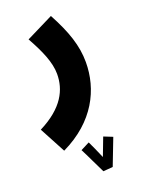

<svg xmlns="http://www.w3.org/2000/svg" viewBox="-185 -466 679 921"><g transform="rotate(-20 155.0 -6.0)"><path d="M35 230C210 146 278 4 278 -134C278 -218 251 -297 196 -399L57 -330C100 -253 129 -187 129 -128C129 -48 91 33 -36 97ZM178 387 227 383C239 352 271 268 279 248L234 230C230 240 213 284 199 322C185 290 167 248 159 233L114 256C131 288 163 358 178 387Z"/></g></svg>

Font: Noto Sans Arabic UI XCn XBd
Style: Regular
Weight: 800
Width: 2
Designer: Monotype Design Team, Nadine Chahine and Nizar Qandah
Foundry: Monotype Imaging Inc.
Version: Version 2.010